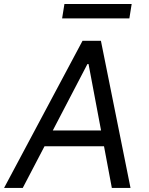

<svg xmlns="http://www.w3.org/2000/svg" viewBox="-40 -929 736 949"><path d="M610.8 -909.1H278.4L267 -838.1H599.4ZM367.9 -727.3 -19.9 0H72.4L180 -206H474.1L512.8 0H605.1L458.8 -727.3ZM220.9 -284.1 392 -612.2H397.7L459.5 -284.1Z"/></svg>

Font: TID UI
Style: Italic
Weight: 400
Italic angle: -9.39999°
Designer: The TID Project Authors
Foundry: Bakken & Bæck
Version: Version 1.001;hotconv 1.0.109;makeotfexe 2.5.65596